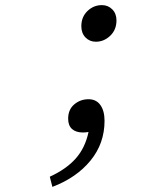

<svg xmlns="http://www.w3.org/2000/svg" viewBox="-20 -523 640 755"><path d="M356.9 -358.9Q332.5 -358.9 316.2 -375.7Q299.8 -392.6 299.8 -419.9Q299.8 -456.5 324 -479.7Q348.1 -502.9 380.9 -502.9Q404.8 -502.9 421.4 -486.3Q438 -469.7 438 -442.9Q438 -405.8 413.3 -382.3Q388.7 -358.9 356.9 -358.9ZM186 211.9 175.8 171.9Q240.7 142.1 277.8 100.3Q314.9 58.6 328.1 -3.9Q314.5 -2 306.2 -2Q278.8 -2 263.4 -15.6Q248 -29.3 248 -56.2Q248 -92.3 272 -112.5Q295.9 -132.8 328.1 -132.8Q358.4 -132.8 374.8 -109.9Q391.1 -86.9 391.1 -47.9Q391.1 41 335.9 108.4Q280.8 175.8 186 211.9Z"/></svg>

Font: Office Code Pro Light Italic
Style: Regular
Weight: 300
Italic angle: -9°
Designer: Nathan Rutzky & Paul D. Hunt
Foundry: Adobe Systems Incorporated
Version: Version 1.004;PS 001.004;hotconv 1.0.70;makeotf.lib2.5.58329